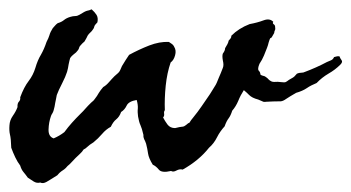

<svg xmlns="http://www.w3.org/2000/svg" viewBox="-51 -372 768 420"><path d="M66.4 -69.3Q79.1 -74.7 89.8 -83Q97.7 -93.8 106.4 -103.5Q115.2 -113.3 125 -123Q127.9 -126 130.9 -128.9Q133.8 -131.8 136.2 -134.8Q138.7 -137.7 141.8 -140.9Q145 -144 148.4 -147.5Q150.9 -149.9 152.3 -150.9Q153.8 -151.9 156.2 -155.3Q161.6 -162.1 165 -168.5Q168.5 -174.3 174.8 -181.6Q181.2 -185.1 187.5 -192.4Q190.4 -195.8 193.4 -199Q196.3 -202.1 199.2 -205.1L203.6 -209Q204.6 -210 205.8 -210.9Q207 -211.9 208 -212.9Q210.9 -215.8 212.4 -219.7Q213.4 -221.7 214.1 -223.6Q214.8 -225.6 215.8 -227.5Q224.6 -242.2 231.4 -252Q252.9 -263.7 275.4 -272.5Q297.9 -281.2 318.4 -280.3Q319.3 -279.3 324.2 -276.4Q328.1 -273.9 330.1 -269.5Q335 -261.7 332 -251Q329.1 -240.2 322.3 -235.4Q314.5 -212.9 311.5 -184.6Q308.6 -156.2 309.6 -130.9Q307.1 -127.9 308.1 -122.6Q308.6 -117.7 305.7 -115.2Q309.6 -107.4 315.4 -99.6Q321.3 -91.8 332 -91.8Q343.8 -94.7 346.7 -94.7Q348.6 -94.7 351.6 -95.7Q356.4 -98.6 357.9 -100.1Q360.8 -103 363.3 -103.5Q366.2 -108.4 367.2 -109.4Q368.2 -110.4 371.1 -114.3Q381.8 -127.4 390.1 -139.6L408.2 -166Q411.1 -170.9 413.8 -175Q416.5 -179.2 418.5 -182.6Q420.9 -186 423.1 -190.9Q425.3 -195.8 427.7 -202.1L432.1 -212.4Q433.6 -215.8 436.5 -223.6Q439 -229.5 436.5 -239.7Q434.6 -250 436.5 -254.9Q441.4 -261.2 441.4 -266.6Q448.2 -277.8 448.2 -279.3Q448.2 -280.3 449.2 -283.2Q451.2 -285.2 453.1 -287.6Q455.1 -290 455.1 -293.9Q471.2 -310.1 495.1 -319.3Q511.7 -322.3 525.9 -327.6Q539.1 -332.5 546.9 -324.2Q544.4 -321.3 547.9 -318.8Q550.8 -316.9 550.8 -313.5Q551.8 -308.1 550.3 -305.7Q548.8 -302.7 548.8 -299.8Q543 -289.1 542 -289.1Q541 -289.1 540 -288.1Q538.6 -285.6 536.6 -278.8Q536.1 -276.4 535.2 -273.4Q534.2 -270.5 533.2 -267.6Q530.3 -259.8 526.4 -250.5Q522.5 -241.2 516.6 -232.4Q511.7 -220.7 515.1 -217.3Q518.6 -213.9 518.6 -209Q521.5 -206.5 524.9 -206.1Q528.3 -205.6 531.2 -203.1Q535.2 -200.2 536.6 -198.2Q538.6 -195.8 543.9 -193.4Q548.3 -192.4 552.2 -192.9Q555.7 -193.4 563.5 -192.4Q571.3 -191.4 573.7 -192.4Q576.2 -193.4 581.1 -197.3Q592.3 -203.1 594.2 -206.1Q595.7 -208 598.6 -210.9Q603 -212.9 607.9 -212.9Q612.8 -212.9 616.2 -214.8Q627 -218.8 640.1 -224.6Q653.3 -230.5 664.1 -236.3Q668.9 -238.3 673.3 -240.2Q677.7 -242.2 679.7 -247.1Q683.6 -248 685.1 -248.5Q686 -249 691.4 -249Q693.8 -243.2 696.3 -240.2Q699.2 -236.3 693.4 -230.5Q682.1 -219.2 667.5 -210.9Q653.3 -202.6 641.6 -190.4Q635.7 -188 630.4 -185.3Q625 -182.6 620.1 -179.2Q610.8 -172.9 596.7 -168.9Q589.4 -164.6 584 -161.4Q578.6 -158.2 575.2 -155.8Q568.4 -150.9 563.5 -150.4Q554.7 -150.4 546.6 -150.1Q538.6 -149.9 531.2 -149.4Q525.9 -148.4 522.9 -150.4Q521 -151.4 513.7 -154.3Q500.5 -157.7 494.1 -164.1Q491.2 -167 488.3 -169.7Q485.4 -172.4 482.4 -174.8Q479 -169.4 475.8 -163.6Q472.7 -157.7 470.2 -151.4Q464.8 -138.7 457 -129.9Q453.6 -119.1 449.2 -113.3Q444.3 -106.9 440.4 -95.7Q435.5 -90.3 431.4 -84.5Q427.2 -78.6 423.8 -71.8Q417 -58.1 406.2 -48.8Q384.3 -21 348.6 -1Q342.3 -2.9 335 1Q328.1 4.9 323.2 2Q302.7 6.8 296.4 -1Q290 -8.8 283.2 -11.7Q274.4 -25.9 272.9 -36.1Q271.5 -46.4 268.6 -57.6Q266.6 -63.5 264.2 -67.9Q262.2 -72.3 262.7 -77.1Q259.3 -91.8 256.3 -98.1Q254.4 -102.1 253.2 -106.9Q252 -111.8 251 -117.2Q250.5 -121.6 250.2 -126Q250 -130.4 250.5 -134.8Q251 -143.1 248 -153.3Q230.5 -150.4 226.1 -141.1Q221.7 -131.8 213.9 -127Q210.4 -116.7 203.1 -110.8Q196.8 -106 191.4 -94.7Q180.7 -88.9 172.4 -79.1Q163.6 -68.8 153.3 -60.5Q144.5 -55.2 140.1 -50.8Q136.2 -46.9 131.8 -44.9Q128.9 -40 124 -35.6Q120.6 -32.7 114.3 -26.4Q107.9 -20 105.5 -17.1Q101.1 -12.2 96.7 -8.8Q92.8 -3.9 89.4 -1.5Q85.9 1 83 2.9Q79.1 5.9 77.1 8.3Q74.2 12.2 72.3 12.7Q65.4 17.1 60.1 20.3Q54.7 23.4 50.8 25.9Q43 30.3 37.1 27.3Q29.3 29.3 22.5 24.9Q15.6 20.5 9.8 16.6Q7.3 13.2 4.9 10Q2.4 6.8 0 3.9Q-4.4 -1.5 -6.8 -9.8Q-12.7 -17.6 -17.6 -27.8Q-22.5 -38.1 -26.4 -48.8Q-26.9 -68.8 -29.3 -78.1Q-31.2 -86.4 -30.3 -97.7Q-29.8 -108.9 -22.9 -118.7Q-16.1 -128.4 -12.7 -137.7Q-13.2 -146 -9.8 -149.4Q-5.9 -153.3 -6.8 -159.2Q1.5 -181.6 11.7 -194.8Q21.5 -207.5 26.4 -223.6Q31.2 -240.2 38.6 -252.4Q45.4 -264.2 50.8 -280.3Q55.2 -288.6 57.1 -294.9Q59.1 -302.2 64.5 -310.5Q68.4 -314.5 69.8 -316.4Q71.3 -318.4 75.2 -321.3Q83.5 -323.7 88.9 -328.1Q94.2 -332.5 102.5 -335Q108.4 -336.9 113.8 -336.9Q118.2 -336.9 123 -339.8Q135.3 -347.7 140.1 -348.6Q144 -349.1 149.4 -351.6Q156.2 -345.7 160.2 -339.4Q164.1 -333 162.1 -323.2Q155.8 -316.9 155.3 -314Q154.8 -310.5 152.3 -307.6Q149.9 -303.7 146.5 -300.8Q143.1 -297.9 140.6 -293.9Q139.6 -292 138.9 -290.3Q138.2 -288.6 137.2 -287.1Q135.3 -283.2 133.8 -281.2L129.4 -277.3Q126.5 -274.4 125 -272.5Q122.6 -270 122.1 -267.6Q121.6 -264.6 119.1 -261.7Q116.2 -257.3 109.9 -252.9Q105.5 -249.5 102.5 -245.1Q101.1 -240.7 99.1 -231Q98.6 -227.1 97.7 -222.9Q96.7 -218.8 95.7 -214.8Q92.3 -204.1 85 -189.9Q76.7 -173.8 73.2 -164.1Q72.3 -159.7 71.5 -155.3Q70.8 -150.9 69.8 -147Q69.3 -143.1 68.4 -138.9Q67.4 -134.8 66.4 -130.9Q65.4 -127 63.5 -124Q61.5 -121.1 60.5 -118.2Q55.7 -104.5 55.2 -88.9Q54.7 -73.2 66.4 -69.3Z"/></svg>

Font: Fasthand
Style: Regular
Weight: 400
Designer: Danh Hong
Version: Version 8.002; ttfautohint (v1.8.3)